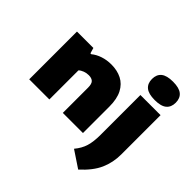

<svg xmlns="http://www.w3.org/2000/svg" viewBox="-243 -1071 1564 1564"><g transform="rotate(45 539.5 -288.5)"><path d="M58 0V-550H247L261 -502H271Q303.5 -529 349 -544Q394.5 -559 447 -559Q514 -559 566 -532.8Q618 -506.5 647.5 -450.2Q677 -394 677 -304V0H445V-291Q445 -334.5 428 -350.8Q411 -367 378 -367Q352 -367 328.5 -358.2Q305 -349.5 290 -335V0ZM860 238 716 142Q757.5 92.5 773.2 39.8Q789 -13 789 -90V-550H1021V-98Q1021 -4.5 985.5 75.8Q950 156 860 238ZM900 -603Q829 -603 796 -630.2Q763 -657.5 763 -709Q763 -761 796 -788Q829 -815 900 -815Q971.5 -815 1004.2 -788Q1037 -761 1037 -709Q1037 -657.5 1004.2 -630.2Q971.5 -603 900 -603Z"/></g></svg>

Font: Encode Sans Expanded Black
Style: Regular
Weight: 900
Width: 7
Designer: Multiple Designers
Foundry: Impallari Type
Version: Version 3.000; ttfautohint (v1.8.3) -l 8 -r 50 -G 200 -x 14 